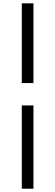

<svg xmlns="http://www.w3.org/2000/svg" viewBox="-20 -858 332 1157"><path d="M111.3 279.3V-222.7H181.6V279.3ZM181.6 -357.4H111.3V-837.9H181.6Z"/></svg>

Font: GenRyuMin TW TTF Bold
Style: Regular
Weight: 700
Version: Version 1.300